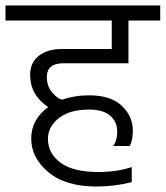

<svg xmlns="http://www.w3.org/2000/svg" viewBox="-40 -654 605 701"><path d="M429 -423V-579H545V-634H-20V-579H368V-475H184C150.7 -475 123.3 -466.8 102 -450.5C80.7 -434.2 70 -411 70 -381C70 -331.7 92 -292.3 136 -263C94.7 -233 74 -194.7 74 -148C74 -101.3 94.8 -60.5 136.5 -25.5C178.2 9.5 237 27 313 27C355.7 27 398.3 21.7 441 11V-44C405 -32 364.3 -26 319 -26C257.7 -26 211.7 -37.3 181 -60C150.3 -82.7 135 -111.7 135 -147C135 -176.3 148.2 -201.5 174.5 -222.5C200.8 -243.5 237.7 -254 285 -254C319.7 -254 345.5 -246.5 362.5 -231.5C379.5 -216.5 388 -197.3 388 -174C388 -151.3 383 -133.7 373 -121H434C441.3 -135.7 445 -154.3 445 -177C445 -211.7 431.7 -241.8 405 -267.5C378.3 -293.2 338.3 -306 285 -306C249.7 -306 217 -300.7 187 -290C174.3 -293.3 161.8 -302.5 149.5 -317.5C137.2 -332.5 131 -351 131 -373C131 -406.3 151.3 -423 192 -423Z"/></svg>

Font: Hind Light
Style: Regular
Weight: 300
Designer: Manushi Parikh, Satya Rajpurohit
Foundry: Indian Type Foundry
Version: Version 1.201;PS 1.0;hotconv 1.0.78;makeotf.lib2.5.61930; tt